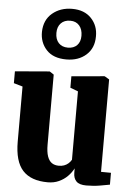

<svg xmlns="http://www.w3.org/2000/svg" viewBox="-60 -946 689 1001"><g transform="rotate(5 284.0 -445.0)"><path d="M429.5 10Q393.5 10 377.8 -5.8Q362 -21.5 362 -51V-73.5Q350 -50.5 331 -31.5Q312 -12.5 286.2 -0.8Q260.5 11 228 11Q140.5 11 97.2 -36Q54 -83 54 -187V-475L7.5 -488.5V-550.5L186.5 -565.5H188.5L210.5 -551V-185Q210.5 -146.5 218.5 -123.5Q226.5 -100.5 241.5 -90.2Q256.5 -80 278.5 -80Q293 -80 305.2 -84.2Q317.5 -88.5 327.2 -96.8Q337 -105 344 -117V-475L303 -490.5V-550.5L473 -565.5H476.5L500.5 -551V-67.5L552.5 -67V-5Q534.5 -1.5 501.5 4.2Q468.5 10 429.5 10ZM269 -635.5Q200 -635.5 164.5 -674Q129 -712.5 130 -768.5Q131.5 -830.5 173.5 -865.8Q215.5 -901 277 -901Q341 -901 377.2 -862.8Q413.5 -824.5 412.5 -768Q412.5 -707 372.2 -671.2Q332 -635.5 269 -635.5ZM271.5 -697.5Q302 -697.5 319.5 -715.5Q337 -733.5 337 -765Q337 -798.5 319.8 -818.5Q302.5 -838.5 272.5 -838.5Q241.5 -838.5 223.5 -819.8Q205.5 -801 205.5 -769Q205.5 -735.5 223.2 -716.5Q241 -697.5 271.5 -697.5Z"/></g></svg>

Font: Merriweather 24pt SemiCondensed Black
Style: Regular
Weight: 900
Width: 4
Designer: Eben Sorkin
Foundry: Eben Sorkin
Version: Version 2.100